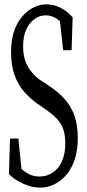

<svg xmlns="http://www.w3.org/2000/svg" viewBox="-20 -854 397 880"><path d="M21 -55.7Q23.4 -134.3 25.9 -219.2Q25.9 -219.2 64 -219.2Q71.3 -146.5 78.6 -79.6Q98.6 -62 118.2 -53.5Q137.7 -44.9 161.1 -44.9Q194.8 -44.9 220.7 -62.5Q249 -80.1 264.2 -115.2Q279.3 -150.4 279.3 -196.8Q279.3 -236.8 268.8 -264.6Q258.3 -292.5 237.1 -313.5Q215.8 -334.5 186 -354.5Q172.4 -363.8 158.7 -374Q122.6 -397.9 93 -430.7Q63.5 -463.4 47.1 -508.5Q30.8 -553.7 30.8 -614.7Q30.8 -684.1 53.2 -732.7Q75.7 -781.2 113.8 -807.6Q150.9 -834 193.4 -834Q227.5 -834 258.3 -818.1Q289.1 -802.2 313 -774.4Q310.5 -704.1 308.1 -624Q308.1 -624 269.5 -624Q262.2 -695.3 254.4 -756.8Q253.9 -762.2 252.9 -757.8Q223.6 -783.7 189.9 -783.7Q162.1 -783.7 140.1 -767.6Q115.2 -751.5 100.6 -719.7Q85.9 -688 85.9 -641.6Q85.9 -602.5 96.7 -573.2Q117.2 -517.6 171.9 -481.9Q185.5 -474.1 199.2 -463.9Q247.1 -434.1 277.8 -398.4Q308.6 -362.8 322.5 -320.3Q336.4 -277.8 336.4 -220.7Q336.4 -149.9 313 -99.1Q289.6 -48.3 249.5 -21.5Q210.4 5.9 164.1 5.9Q124.5 5.9 85.4 -12.5Q46.4 -30.8 21 -55.7Z"/></svg>

Font: Scarab Serif
Style: Light
Weight: 300
Designer: John Roberts
Foundry: Scarab
Version: 1.0